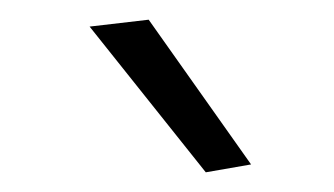

<svg xmlns="http://www.w3.org/2000/svg" viewBox="-20 -770 339 195"><path d="M189 -595 71 -743 131 -750 235 -603Z"/></svg>

Font: Antic
Style: Regular
Weight: 400
Version: Version 1.0002